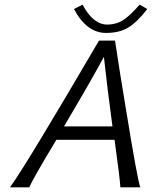

<svg xmlns="http://www.w3.org/2000/svg" viewBox="-20 -808 655 828"><path d="M585 0H499Q498 -33 474 -205H223Q123 -39 106 0H23Q94 -98 407 -633H476Q496 -499 523 -338Q573 -31 585 0ZM256 -263H465Q442 -434 428 -563Q381 -474 256 -263ZM582 -788 615 -769Q573 -714 534.5 -690Q496 -666 437 -666Q354 -666 299 -769L336 -788Q382 -701 444 -702Q485 -703 514.5 -723.5Q544 -744 582 -788Z"/></svg>

Font: GFS Neohellenic Rg
Style: Italic
Weight: 400
Italic angle: -12°
Designer: Takis Katsoulidis and George D. Matthiopoulos
Foundry: Takis Katsoulidis and George D. Matthiopoulos
Version: Version 1.0